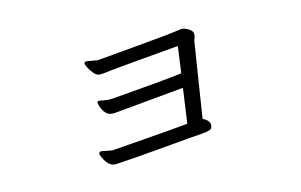

<svg xmlns="http://www.w3.org/2000/svg" viewBox="-62 -563 1125 718"><g transform="rotate(-15 500.0 -203.5)"><path d="M270 -52 311 -44 322 -45Q344 -47 380.5 -49.5Q417 -52 459 -55.5Q501 -59 540 -62Q579 -65 607 -68L626 -202L356 -177H349Q331 -177 321 -189Q311 -201 307 -213.5Q303 -226 303 -230.5Q303 -235 307 -236H311Q317 -236 324 -234L337 -232Q341 -231 347 -231H361Q564 -247 634 -256L648 -358Q619 -355 579 -352Q539 -349 497.5 -345Q456 -341 420 -338Q384 -335 367 -332.5Q350 -330 338.5 -330.5Q327 -331 317 -342.5Q307 -354 300.5 -367Q294 -380 294 -385.5Q294 -391 305 -391L345 -384Q397 -389 509 -398.5Q621 -408 677 -416Q690 -416 704.5 -406.5Q719 -397 719 -386.5Q719 -376 716.5 -371Q714 -366 713 -363Q705 -312 696 -256Q687 -200 679.5 -151Q672 -102 667 -71Q692 -58 692 -42Q692 -26 679.5 -22.5Q667 -19 651 -18Q635 -17 599.5 -14Q564 -11 465.5 -2.5Q367 6 327 8L309 9Q283 9 266 -27Q260 -40 260 -43Q260 -52 270 -52Z"/></g></svg>

Font: LXGW WenKai Lite
Style: Regular
Weight: 400
Designer: LXGW / Fontworks Inc.
Foundry: LXGW / Fontworks Inc.
Version: Version 1.511; March 25, 2025